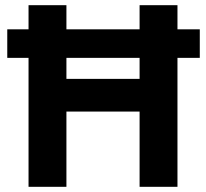

<svg xmlns="http://www.w3.org/2000/svg" viewBox="-20 -720 794 740"><path d="M90 0V-700H236V-416H518V-700H664V0H518V-290H236V0ZM8 -497V-607H750V-497Z"/></svg>

Font: Inclusive Sans
Style: Bold
Weight: 700
Designer: Olivia King
Foundry: Olivia King
Version: Version 2.004